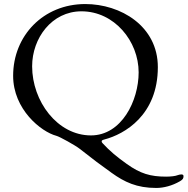

<svg xmlns="http://www.w3.org/2000/svg" viewBox="-20 -682 928 950"><path d="M374 54C440 106 480 136 532 173C596 219 657 248 753 248C790 248 832 237 870 215C885 206 888 201 888 189C888 183 883 181 877 181C871 181 864 183 858 185C849 189 826 192 802 192C724 192 674 177 607 129C557 93 526 68 487 26C484 23 483 20 483 17C483 14 485 11 497 8C596 -18 761 -112 761 -350C761 -553 577 -662 402 -662C194 -662 45 -505 45 -307C45 -141 183 -30 259 -10C275 -6 354 38 374 54ZM383 -626C546 -626 666 -478 666 -324C666 -184 582 -12 430 -12C264 -12 139 -181 139 -354C139 -493 236 -626 383 -626Z"/></svg>

Font: EB Garamond 12
Style: Regular
Weight: 400
Version: Version 0.016+